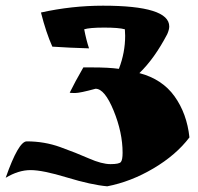

<svg xmlns="http://www.w3.org/2000/svg" viewBox="-55 -543 697 675"><path d="M385 -417 384 -440Q363 -446 311.5 -446Q260 -446 241 -440Q248 -403 258 -373Q188 -375 129 -379Q107 -428 89 -499Q197 -523 307 -523Q540 -523 540 -450Q540 -439 533 -423Q488 -337 435 -286Q515 -265 558.5 -204.5Q602 -144 611 -60Q564 2 484.5 49Q405 96 322 112Q266 107 180.5 81Q95 55 52.5 55Q10 55 -35 82Q10 -46 39 -46Q101 -46 156.5 -26Q212 -6 257.5 14Q303 34 333.5 34Q364 34 370 26.5Q376 19 376 -6Q376 -77 344.5 -154Q313 -231 281 -231Q226 -216 209.5 -216Q193 -216 190 -217Q208 -254 238 -306H269Q327 -306 363 -301Q385 -358 385 -417Z"/></svg>

Font: Ruslan Display
Style: Regular
Weight: 400
Version: Version 1.000